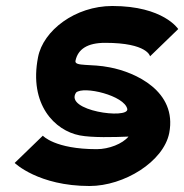

<svg xmlns="http://www.w3.org/2000/svg" viewBox="-20 -610 615 641"><path d="M29 -66C29 -66 108 11 279 11C394 11 526 -70 545 -166C572 -306 431 -369 347 -385C284 -398 228 -387 232 -407C240 -446 272 -467 331 -467C473 -467 481 -422 481 -422L575 -513C575 -513 526 -590 355 -590C231 -590 124 -508 107 -419C76 -261 163 -174 246 -158C287 -150 362 -152 409 -154C389 -130 344 -112 303 -112C163 -112 123 -157 123 -157ZM234 -301C259 -324 396 -291 405 -246C410 -211 193 -240 234 -301Z"/></svg>

Font: Charger EcoBlack
Style: Obl
Weight: 1000
Designer: Jasper
Foundry: Cannot Into Space Fonts
Version: Version 1.1